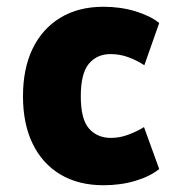

<svg xmlns="http://www.w3.org/2000/svg" viewBox="-20 -537 515 568"><path d="M286 11Q212 11 158.5 -21Q105 -53 76.5 -112Q48 -171 48 -252Q48 -334 76.5 -393Q105 -452 158.5 -484.5Q212 -517 286 -517Q337 -517 381 -503.5Q425 -490 451 -469L407 -344Q384 -359 359 -368Q334 -377 307 -377Q267 -377 243 -348.5Q219 -320 219 -252Q219 -184 243.5 -156.5Q268 -129 308 -129Q334 -129 359.5 -138.5Q385 -148 406 -161L451 -37Q424 -15 380.5 -2Q337 11 286 11Z"/></svg>

Font: Nunito Sans 7pt Condensed Black
Style: Regular
Weight: 900
Width: 3
Designer: Vernon Adams
Foundry: Vernon Adams
Version: Version 3.101;gftools[0.9.27]